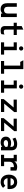

<svg xmlns="http://www.w3.org/2000/svg" viewBox="2693 -3455 774 6200"><g transform="rotate(90 3080.0 -355.0)"><path d="M274 12Q222 12 178.8 -8Q135.5 -28 109.8 -74.5Q84 -121 84 -200V-511H199V-225Q199 -154 229.8 -126Q260.5 -98 304 -98Q334 -98 359.8 -109.2Q385.5 -120.5 401.2 -147.8Q417 -175 417 -223V-511H532V0H417V-49Q396 -23 358.2 -5.5Q320.5 12 274 12Z M971 12Q891 12 856 -24.2Q821 -60.5 821 -127V-410H714V-511H821V-667L936 -722V-511H1110V-410H936V-149Q936 -130 943.2 -116.8Q950.5 -103.5 966.2 -96.8Q982 -90 1008 -90Q1033.5 -90 1054.8 -96.8Q1076 -103.5 1096 -114L1082 -11Q1060.5 0 1033.5 6Q1006.5 12 971 12Z M1487 0V-511H1602V0ZM1346 0V-101H1743V0ZM1346 -410V-511H1562V-410ZM1543.8 -582Q1515.5 -582 1495.8 -602.2Q1476 -622.5 1476 -651Q1476 -679.5 1495.8 -699.2Q1515.5 -719 1543.8 -719Q1573.5 -719 1593.2 -699.2Q1613 -679.5 1613 -651Q1613 -622.5 1593.2 -602.2Q1573.5 -582 1543.8 -582Z M2098 0V-722H2213V0ZM1949 0V-101H2362V0ZM1979 -621 1926 -722H2213V-621Z M2719 0V-511H2834V0ZM2578 0V-101H2975V0ZM2578 -410V-511H2794V-410ZM2775.8 -582Q2747.5 -582 2727.8 -602.2Q2708 -622.5 2708 -651Q2708 -679.5 2727.8 -699.2Q2747.5 -719 2775.8 -719Q2805.5 -719 2825.2 -699.2Q2845 -679.5 2845 -651Q2845 -622.5 2825.2 -602.2Q2805.5 -582 2775.8 -582Z M3178 0V-87L3451 -408H3197V-511H3598V-426L3325 -103H3597V0Z M3794 0V-87L4067 -408H3813V-511H4214V-426L3941 -103H4213V0Z M4581 12Q4527.5 12 4484.8 -7Q4442 -26 4417 -63.8Q4392 -101.5 4392 -158Q4392 -217 4422 -254.2Q4452 -291.5 4498.8 -309.2Q4545.5 -327 4596 -327Q4635 -327 4665.5 -320.2Q4696 -313.5 4723 -300V-330Q4723 -364 4711 -384.2Q4699 -404.5 4676.2 -413.2Q4653.5 -422 4622 -422Q4579.5 -422 4537.8 -408Q4496 -394 4460 -370L4425 -464Q4462 -487.5 4516 -505.2Q4570 -523 4632 -523Q4666 -523 4701.8 -516.2Q4737.5 -509.5 4767.8 -489.8Q4798 -470 4816.5 -431.8Q4835 -393.5 4835 -331V0H4723V-40Q4702 -20 4667.8 -4Q4633.5 12 4581 12ZM4602 -89Q4644 -89 4673.8 -104.5Q4703.5 -120 4723 -140V-206Q4702 -216.5 4673.8 -222.8Q4645.5 -229 4614 -229Q4570 -229 4536.5 -212.2Q4503 -195.5 4503 -158Q4503 -127.5 4529 -108.2Q4555 -89 4602 -89Z M4979 0V-101H5087V-410H4979V-511H5194V-398L5188 -413Q5197.5 -444.5 5223.2 -469.5Q5249 -494.5 5287.2 -508.8Q5325.5 -523 5372 -523Q5410.5 -523 5440 -514.8Q5469.5 -506.5 5489 -496V-307H5377V-462L5426 -412Q5411 -414.5 5398.2 -415.8Q5385.5 -417 5377 -417Q5314 -417 5275.5 -398.8Q5237 -380.5 5219.5 -346.5Q5202 -312.5 5202 -266V-101H5345V0Z M5863 12Q5787 12 5732.2 -21.2Q5677.5 -54.5 5648.2 -114.8Q5619 -175 5619 -256Q5619 -339 5649 -398.8Q5679 -458.5 5733.8 -490.8Q5788.5 -523 5863 -523Q5924.5 -523 5975 -497Q6025.5 -471 6055.2 -417.5Q6085 -364 6085 -281Q6085 -267.5 6084.5 -249Q6084 -230.5 6081 -211H5707V-309H5972Q5968.5 -348.5 5952.5 -373.5Q5936.5 -398.5 5913 -410.2Q5889.5 -422 5863 -422Q5792.5 -422 5761.2 -378Q5730 -334 5730 -258Q5730 -182.5 5765.2 -136.2Q5800.5 -90 5864 -90Q5898 -90 5925.5 -102Q5953 -114 5977 -140L6046 -67Q6014 -32 5968.2 -10Q5922.5 12 5863 12Z"/></g></svg>

Font: Overpass Mono Light
Style: Regular
Weight: 300
Monospace: yes
Designer: Delve Withrington, Dave Bailey
Foundry: Delve Fonts LLC
Version: Version 4.000